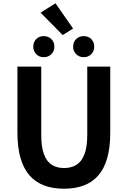

<svg xmlns="http://www.w3.org/2000/svg" viewBox="-20 -1152 788 1186"><path d="M375.6 13.8Q307.5 13.8 254 -5.9Q200.6 -25.5 163.5 -67.2Q126.4 -109 107 -175Q87.7 -241 87.7 -332.8V-740.8H234.7V-319.8Q234.7 -243.4 251.9 -198.2Q269.1 -153 300.7 -133.5Q332.2 -114 375.6 -114Q419.5 -114 451.6 -133.5Q483.6 -153 501.3 -198.2Q519 -243.4 519 -319.8V-740.8H661.1V-332.8Q661.1 -241 642.2 -175Q623.2 -109 586.3 -67.2Q549.3 -25.5 496.2 -5.9Q443 13.8 375.6 13.8ZM250.1 -798.7Q221.9 -798.7 203.7 -817.5Q185.5 -836.4 185.5 -863.5Q185.5 -892.2 203.7 -910.6Q221.9 -928.9 250.1 -928.9Q278.6 -928.9 297.2 -910.6Q315.8 -892.2 315.8 -863.5Q315.8 -836.4 297.2 -817.5Q278.6 -798.7 250.1 -798.7ZM367.3 -935.4 230.7 -1073.7 322.8 -1131.8 431.5 -975.6ZM497.2 -798.7Q469 -798.7 450.3 -817.5Q431.6 -836.4 431.6 -863.5Q431.6 -892.2 450.3 -910.6Q469 -928.9 497.2 -928.9Q525.5 -928.9 543.8 -910.6Q562.1 -892.2 562.1 -863.5Q562.1 -836.4 543.8 -817.5Q525.5 -798.7 497.2 -798.7Z"/></svg>

Font: Noto Sans TC
Style: Regular
Weight: 100
Designer: Ryoko NISHIZUKA 西塚涼子 (kana, bopomofo & ideographs); Paul D. Hunt (Latin, Greek & Cyrillic); Sandoll Communications 산돌커뮤니
Foundry: Adobe
Version: Version 2.004;hotconv 1.0.118;makeotfexe 2.5.65603